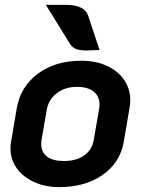

<svg xmlns="http://www.w3.org/2000/svg" viewBox="-20 -758 577 787"><path d="M23 -149Q23 -166 25 -175L49 -316Q65 -404 136 -456.5Q207 -509 314 -509Q374 -509 419.5 -487.5Q465 -466 489.5 -429.5Q514 -393 514 -347Q514 -331 511 -316L487 -175Q472 -91 400.5 -41Q329 9 223 9Q166 9 120.5 -11.5Q75 -32 49 -68Q23 -104 23 -149ZM364 -183 386 -310Q388 -322 388 -329Q388 -363 364 -382.5Q340 -402 296 -402Q247 -402 213.5 -376.5Q180 -351 172 -310L150 -183Q149 -177 149 -167Q149 -134 173 -116Q197 -98 242 -98Q292 -98 324.5 -120.5Q357 -143 364 -183ZM337 -551Q307 -551 292 -557Q277 -563 267 -578L168 -738H254Q288 -738 311 -727Q334 -716 341 -695L388 -553Q348 -551 337 -551Z"/></svg>

Font: K2D
Style: Bold Italic
Weight: 700
Italic angle: -10°
Designer: Katatrad Aksorn Co.,Ltd.
Foundry: Cadson Demak Co.,Ltd.
Version: Version 1.000; ttfautohint (v1.6)